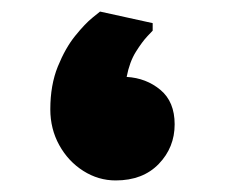

<svg xmlns="http://www.w3.org/2000/svg" viewBox="-20 -301 432 332"><path d="M67 -112Q67 -154 80 -186Q93 -218 110 -239Q127 -260 140 -270.5Q153 -281 153 -281L244 -261V-248Q244 -248 235 -238.5Q226 -229 215 -211.5Q204 -194 199 -168Q233 -166 257.5 -145.5Q282 -125 282 -86Q282 -46 254.5 -17.5Q227 11 180 11Q150 11 124 -5.5Q98 -22 82.5 -50Q67 -78 67 -112Z"/></svg>

Font: Kufam Black
Style: Regular
Weight: 900
Designer: Wael Morcos, Artur Schmal
Foundry: Original Type
Version: Version 1.301; ttfautohint (v1.8.3)